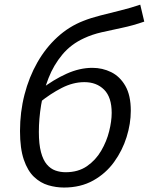

<svg xmlns="http://www.w3.org/2000/svg" viewBox="-20 -803 644 831"><path d="M257 8.7Q222.6 8.7 189 -1.2Q155.3 -11 127.4 -37.3Q99.6 -63.7 83.1 -111.9Q66.6 -160 66.6 -236Q66.6 -318 86.1 -393.7Q105.6 -469.4 141.6 -532.6Q177.6 -595.8 228.1 -642.1Q278.7 -688.5 340.7 -712.5Q372 -725.1 414.2 -735.9Q456.3 -746.8 501.7 -757.9Q547 -769.1 587 -782.8L604.4 -709.5Q555.4 -692.4 508.3 -682.6Q461.3 -672.8 419.8 -663.3Q378.3 -653.8 343.7 -637.5Q287.4 -611.8 249.8 -566.7Q212.1 -521.5 190 -465Q167.9 -408.5 158 -348.6Q148.2 -288.6 148.2 -232.3Q148.2 -178.8 157.4 -144.5Q166.5 -110.2 182.8 -91.2Q199.1 -72.2 220.1 -64.9Q241.1 -57.6 264.4 -57.6Q318.3 -57.6 356.3 -83.7Q394.2 -109.9 417.8 -150.3Q441.5 -190.8 452.4 -234.7Q463.4 -278.7 463.4 -314.3Q463.4 -382.2 430.6 -414.9Q397.9 -447.5 345.3 -447.5Q296.3 -447.5 247.4 -422.5Q198.5 -397.6 151.2 -359.3L155.5 -415.5Q211.5 -458.4 268.2 -483.9Q324.8 -509.4 379.8 -509.4Q423.5 -509.4 461.3 -490.7Q499.1 -472 522.6 -431.2Q546.1 -390.4 546.1 -323.7Q546.1 -267.7 527.9 -209.7Q509.8 -151.7 473.9 -102Q438.1 -52.3 383.6 -21.8Q329 8.7 257 8.7Z"/></svg>

Font: Bitter Thin
Style: Italic
Weight: 100
Italic angle: -9°
Designer: Sol Matas, and Bitter project Authors
Foundry: Sol Matas
Version: Version 2.002